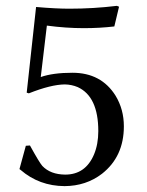

<svg xmlns="http://www.w3.org/2000/svg" viewBox="-20 -630 505 660"><path d="M202.1 9.8Q114.7 9.3 50.8 -45.9L46.9 -48.8L68.8 -128.9L83 -129.9Q115.2 -71.3 125.5 -59.6Q153.3 -30.3 204.1 -29.8Q273.9 -29.8 303.2 -99.1Q317.9 -134.3 317.9 -179.2Q317.9 -298.3 247.1 -330.6Q226.1 -339.4 203.1 -339.8Q155.3 -339.4 79.1 -309.1L71.8 -311.5L104 -606Q172.4 -600.1 217.8 -600.1Q300.8 -600.1 381.8 -609.9L389.2 -606.9L373 -539.1Q323.2 -533.2 268.1 -533.2Q207 -533.2 141.1 -542L120.1 -365.2Q162.1 -379.9 229 -379.9Q328.1 -379.9 377.4 -300.8Q405.8 -253.9 405.8 -195.8Q405.8 -91.8 330.6 -32.7Q275.9 9.3 202.1 9.8Z"/></svg>

Font: Linux Biolinum Capitals O
Style: Small Caps
Weight: 400
Designer: Philipp H. Poll
Foundry: Philipp H. Poll
Version: Version 1.0.4